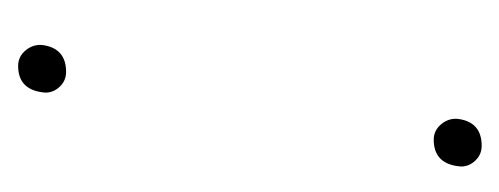

<svg xmlns="http://www.w3.org/2000/svg" viewBox="-194 -368 564 217"><g transform="rotate(-90 88.5 -259.0)"><path d="M123 -521Q133.8 -521 140.9 -512.2Q147.9 -503.4 146.5 -492.7Q142.6 -466.8 116.2 -466.8Q106.4 -466.8 99.6 -473.9Q92.8 -481 92.8 -490.2L93.3 -494.6Q97.2 -521 123 -521ZM39.6 -51.3Q50.3 -51.3 57.4 -42.5Q64.5 -33.7 63 -22.9Q59.1 2.9 32.7 2.9Q22.9 2.9 16.1 -4.2Q9.3 -11.2 9.3 -20.5L9.8 -24.9Q13.7 -51.3 39.6 -51.3Z"/></g></svg>

Font: Mardoto Thin
Style: Italic
Weight: 250
Italic angle: -12°
Designer: Christian Robertson, Vahan Hovhannisyan
Foundry: Google
Version: Version 1.000